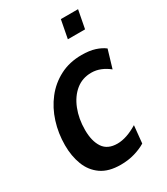

<svg xmlns="http://www.w3.org/2000/svg" viewBox="-176 -770 749 860"><g transform="rotate(-30 199.0 -340.0)"><path d="M189.5 10Q127 10 89 -16.8Q51 -43.5 33.5 -89Q16 -134.5 16 -190.5Q16 -252 33.8 -308.2Q51.5 -364.5 85.8 -408.5Q120 -452.5 169.5 -478.2Q219 -504 282 -504Q322 -504 350.8 -494.8Q379.5 -485.5 398 -471L370.5 -378.5Q351 -394.5 328 -404Q305 -413.5 280 -413.5Q233.5 -413.5 199.5 -385.8Q165.5 -358 146.8 -310.5Q128 -263 128 -205Q128 -147 150.8 -113.2Q173.5 -79.5 224 -79.5Q271 -79.5 328.5 -114.5L319.5 -24.5Q295 -9.5 261.8 0.2Q228.5 10 189.5 10ZM264.5 -595.5 282.5 -689.5H371.5L353.5 -595.5Z"/></g></svg>

Font: Cabin Condensed SemiBold
Style: Italic
Weight: 600
Width: 3
Italic angle: -10°
Designer: Pablo Impallari
Foundry: Pablo Impallari. http://www.impallari.com Igino Marini. http://www.ikern.com
Version: Version 3.001; ttfautohint (v1.8.3)